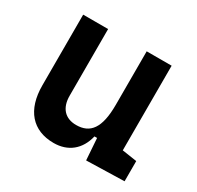

<svg xmlns="http://www.w3.org/2000/svg" viewBox="-120 -657 826 804"><g transform="rotate(30 293.0 -254.5)"><path d="M227.5 9.8C296.4 9.8 345.7 -29.3 362.3 -99.6H375L382.3 4.9L565.4 0V-97.7L494.1 -108.4V-517.6H373.5V-258.8C373.5 -146 338.9 -102.5 271.5 -102.5C218.3 -102.5 187 -135.7 187 -195.3V-517.6H66.4V-175.8C66.4 -57.6 125 9.8 227.5 9.8Z"/></g></svg>

Font: Cascadia Code PL SemiBold
Style: Regular
Weight: 600
Monospace: yes
Designer: Aaron Bell
Foundry: Saja Typeworks
Version: Version 2404.023